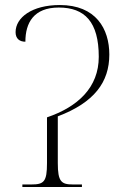

<svg xmlns="http://www.w3.org/2000/svg" viewBox="-20 -744 507 764"><path d="M69 0H306V-10H270C224 -10 210 -21 210 -95V-281C355 -336 415 -417 415 -527C415 -629 362 -724 218 -724C107 -724 42 -674 42 -616C42 -590 58 -578 81 -578C81 -653 114 -714 214 -714C317 -714 373 -657 373 -518C373 -396 290 -319 167 -277V-95C167 -21 155 -10 105 -10H69Z"/></svg>

Font: Noto Serif Display ExtraLight
Style: Regular
Weight: 200
Designer: Monotype Design Team
Foundry: Monotype Imaging Inc.
Version: Version 2.009